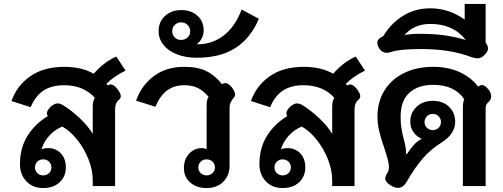

<svg xmlns="http://www.w3.org/2000/svg" viewBox="-20 -941 2545 971"><path d="M540 -514Q555 -514 573 -492Q591 -468 591 -455Q591 -444 581 -436Q562 -420 562 -388V0H449V-30Q449 -80 428 -134Q407 -188 371.5 -233Q336 -278 295 -301Q258 -286 229.5 -255Q201 -224 190 -186Q205 -192 223 -192Q262 -192 287.5 -165.5Q313 -139 313 -94Q313 -49 282 -19.5Q251 10 198 10Q146 10 113.5 -24Q81 -58 81 -111Q81 -192 118.5 -253Q156 -314 222 -354Q217 -361 217 -368Q217 -382 237 -402Q256 -418 271 -418Q284 -418 299 -409Q340 -384 383 -343.5Q426 -303 449 -264V-401Q449 -432 460 -446Q433 -477 393.5 -493.5Q354 -510 305 -510Q241 -510 200 -483Q159 -456 135 -399L38 -430Q66 -509 134 -556Q202 -603 305 -603Q393 -603 454 -568Q505 -627 568 -655L615 -584Q557 -556 518 -517L525 -509Q532 -514 540 -514ZM157 -94Q157 -77 169 -65.5Q181 -54 198 -54Q216 -54 228 -65.5Q240 -77 240 -94Q240 -112 228 -123.5Q216 -135 198 -135Q181 -135 169 -123.5Q157 -112 157 -94Z M910 -91Q910 -135 936.5 -163.5Q963 -192 1000 -192Q1013 -192 1025 -187V-404Q1025 -439 1035 -451Q1010 -481 981.5 -495.5Q953 -510 911 -510Q861 -510 825 -483.5Q789 -457 766 -401L668 -432Q696 -510 758.5 -556.5Q821 -603 911 -603Q979 -603 1022.5 -582Q1066 -561 1103 -515Q1111 -521 1119 -521Q1134 -521 1152 -500Q1169 -477 1169 -463Q1169 -454 1163 -448Q1153 -436 1147 -424Q1141 -412 1141 -394V-104Q1141 -53 1109 -21.5Q1077 10 1025 10Q973 10 941.5 -18.5Q910 -47 910 -91ZM1067 -94Q1067 -112 1055 -123.5Q1043 -135 1025 -135Q1007 -135 995 -123.5Q983 -112 983 -94Q983 -77 995 -65.5Q1007 -54 1025 -54Q1042 -54 1054.5 -65.5Q1067 -77 1067 -94Z M782 -783Q782 -830 814 -860Q846 -890 897 -890Q947 -890 978.5 -861.5Q1010 -833 1010 -787Q1010 -768 1001 -749Q992 -730 978 -720V-717Q1054 -717 1112 -762Q1170 -807 1202 -893L1289 -846Q1249 -750 1172.5 -699.5Q1096 -649 975 -649Q918 -649 874 -666.5Q830 -684 806 -715Q782 -746 782 -783ZM942 -783Q942 -802 928.5 -815Q915 -828 895 -828Q877 -828 864 -815Q851 -802 851 -783Q851 -764 864 -751.5Q877 -739 895 -739Q915 -739 928.5 -751.5Q942 -764 942 -783Z M1751 -514Q1766 -514 1784 -492Q1802 -468 1802 -455Q1802 -444 1792 -436Q1773 -420 1773 -388V0H1660V-30Q1660 -80 1639 -134Q1618 -188 1582.5 -233Q1547 -278 1506 -301Q1469 -286 1440.5 -255Q1412 -224 1401 -186Q1416 -192 1434 -192Q1473 -192 1498.5 -165.5Q1524 -139 1524 -94Q1524 -49 1493 -19.5Q1462 10 1409 10Q1357 10 1324.5 -24Q1292 -58 1292 -111Q1292 -192 1329.5 -253Q1367 -314 1433 -354Q1428 -361 1428 -368Q1428 -382 1448 -402Q1467 -418 1482 -418Q1495 -418 1510 -409Q1551 -384 1594 -343.5Q1637 -303 1660 -264V-401Q1660 -432 1671 -446Q1644 -477 1604.5 -493.5Q1565 -510 1516 -510Q1452 -510 1411 -483Q1370 -456 1346 -399L1249 -430Q1277 -509 1345 -556Q1413 -603 1516 -603Q1604 -603 1665 -568Q1716 -627 1779 -655L1826 -584Q1768 -556 1729 -517L1736 -509Q1743 -514 1751 -514ZM1368 -94Q1368 -77 1380 -65.5Q1392 -54 1409 -54Q1427 -54 1439 -65.5Q1451 -77 1451 -94Q1451 -112 1439 -123.5Q1427 -135 1409 -135Q1392 -135 1380 -123.5Q1368 -112 1368 -94Z M2321 -395Q2321 -424 2328 -439Q2305 -474 2265.5 -493Q2226 -512 2171 -512Q2094 -512 2050 -471.5Q2006 -431 2006 -351Q2006 -317 2010 -293Q2014 -269 2021 -240Q2034 -197 2034 -162H2038Q2058 -192 2074 -209.5Q2090 -227 2113 -239Q2088 -249 2071.5 -272Q2055 -295 2055 -326Q2055 -371 2087 -401Q2119 -431 2169 -431Q2220 -431 2251 -401Q2282 -371 2282 -325Q2282 -264 2214 -221Q2158 -186 2117.5 -139Q2077 -92 2035 -19Q2018 9 1992 9Q1975 9 1953 -5Q1928 -22 1928 -38Q1928 -49 1940 -68Q1947 -79 1947 -95Q1947 -112 1941.5 -133Q1936 -154 1924 -191Q1907 -239 1898 -276.5Q1889 -314 1889 -351Q1889 -426 1924 -483Q1959 -540 2023 -571.5Q2087 -603 2170 -603Q2246 -603 2304 -576.5Q2362 -550 2398 -503Q2409 -511 2417 -511Q2428 -511 2441 -499Q2464 -477 2464 -454Q2464 -445 2460.5 -438.5Q2457 -432 2451 -426Q2444 -419 2440 -412Q2436 -405 2436 -393V0H2321ZM2210 -324Q2210 -341 2198 -353Q2186 -365 2169 -365Q2151 -365 2139 -353Q2127 -341 2127 -324Q2127 -306 2139 -294.5Q2151 -283 2169 -283Q2186 -283 2198 -294.5Q2210 -306 2210 -324Z M2448 -696Q2448 -676 2421 -655Q2409 -646 2395 -646Q2381 -646 2365 -652Q2257 -693 2111 -693Q2001 -693 1957 -678Q1948 -674 1936 -674Q1909 -674 1894 -703Q1888 -715 1888 -724Q1888 -745 1918 -758Q1958 -824 2019 -861.5Q2080 -899 2156 -899Q2250 -899 2330 -842V-921H2436V-726L2441 -718Q2448 -707 2448 -696ZM2335 -739Q2273 -820 2156 -820Q2115 -820 2081.5 -805.5Q2048 -791 2026 -763Q2050 -770 2105 -770Q2172 -770 2227 -762.5Q2282 -755 2335 -739Z"/></svg>

Font: Niramit SemiBold
Style: Regular
Weight: 600
Designer: Katatrad Aksorn Co.,Ltd.
Foundry: Cadson Demak Co.,Ltd.
Version: Version 1.001; ttfautohint (v1.6)